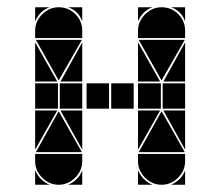

<svg xmlns="http://www.w3.org/2000/svg" viewBox="-20 -512 608 530"><path d="M142 -492Q169 -492 188 -473Q207 -454 207 -427V-407H77V-427Q77 -453 96.5 -472.5Q116 -492 142 -492ZM426 -492Q453 -492 472 -473Q491 -454 491 -427V-407H361V-427Q361 -453 380.5 -472.5Q400 -492 426 -492ZM426 -2Q400 -2 380.5 -21.5Q361 -41 361 -67V-87H491V-67Q491 -41 471.5 -21.5Q452 -2 426 -2ZM142 -2Q116 -2 96.5 -21.5Q77 -41 77 -67V-87H207V-67Q207 -41 187.5 -21.5Q168 -2 142 -2ZM363 -92 426 -205 490 -92ZM79 -92 142 -205 206 -92ZM206 -402 142 -290 79 -402ZM490 -402 426 -290 363 -402ZM424 -212H361V-282H424ZM140 -212H77V-282H140ZM491 -212H429V-282H491ZM207 -212H145V-282H207ZM77 -287V-395L138 -287ZM361 -287V-395L422 -287ZM361 -207H422L361 -99ZM77 -207H138L77 -99ZM207 -287H147L207 -395ZM491 -207V-99L431 -207ZM207 -207V-99L147 -207ZM491 -287H431L491 -395ZM361 -42Q373 -14 401 -2H361ZM361 -492H401Q387 -487 377 -477Q367 -467 361 -453ZM168 -2Q182 -8 192 -18Q202 -28 207 -42V-2ZM207 -492V-453Q197 -482 168 -492ZM77 -42Q89 -14 117 -2H77ZM77 -492H117Q103 -487 93 -477Q83 -467 77 -453ZM452 -2Q466 -8 476 -18Q486 -28 491 -42V-2ZM491 -492V-453Q481 -482 452 -492ZM349 -212H287V-282H349ZM281 -212H219V-282H281Z"/></svg>

Font: CAT DyFa
Style: Regular
Weight: 400
Designer: Peter Wiegel
Foundry: Peter Wiegel
Version: Version 1.001; ttfautohint (v1.3)